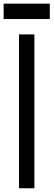

<svg xmlns="http://www.w3.org/2000/svg" viewBox="-103 -1103 290 1040"><path d="M0 -83.3V-916.7H83.3V-83.3ZM-83.3 -1083.3H166.7V-1000H-83.3Z"/></svg>

Font: Galmuri11 Condensed
Style: Regular
Weight: 400
Width: 3
Designer: Lee Minseo (quiple)
Version: Version 2.399;hotconv 1.1.1;makeotfexe 2.6.0 DEVELOPMENT